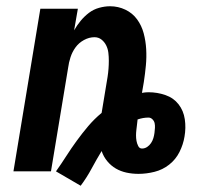

<svg xmlns="http://www.w3.org/2000/svg" viewBox="-20 -548 640 614"><path d="M238 46 159 0Q176 -24 192 -49Q208 -74 225.5 -98Q243 -122 262 -144.5Q281 -167 305 -187L324 -302Q326 -315 327 -328Q328 -341 328 -354Q328 -367 326.5 -379.5Q325 -392 319.5 -403Q314 -414 304.5 -421.5Q295 -429 282 -429Q265 -429 248.5 -420Q232 -411 221.5 -396.5Q211 -382 205.5 -365Q200 -348 198 -332L143 0H23L109 -520H229L217 -451Q226 -467 238 -481.5Q250 -496 264.5 -507Q279 -518 297 -523Q315 -528 332 -528Q358 -528 381 -517Q404 -506 418.5 -486Q433 -466 439.5 -441.5Q446 -417 447.5 -391Q449 -365 446.5 -338.5Q444 -312 440 -286L434 -251Q439 -252 444.5 -252.5Q450 -253 455 -253Q483 -253 509 -244Q535 -235 551 -214.5Q567 -194 571 -166.5Q575 -139 570 -111Q566 -86 554 -62Q542 -38 521 -21.5Q500 -5 474 1.5Q448 8 423 8Q403 8 384.5 4Q366 0 350.5 -9Q335 -18 323 -32.5Q311 -47 305 -65Q288 -37 273 -9Q258 19 238 46ZM434 -73Q443 -73 450.5 -78Q458 -83 463 -90.5Q468 -98 470.5 -106.5Q473 -115 474 -123Q475 -131 475.5 -139Q476 -147 474.5 -154Q473 -161 467.5 -166.5Q462 -172 455 -172Q446 -172 437.5 -170.5Q429 -169 420 -166Q419 -157 418 -148.5Q417 -140 416 -131.5Q415 -123 415 -114.5Q415 -106 416.5 -97.5Q418 -89 422 -81Q426 -73 434 -73Z"/></svg>

Font: Iosevka XBd Ex Obl
Style: Regular
Weight: 800
Width: 7
Italic angle: -9°
Monospace: yes
Designer: Belleve Invis
Foundry: Belleve Invis
Version: Version 32.5.0; ttfautohint (v1.8.4)